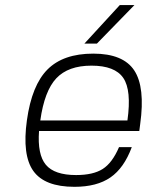

<svg xmlns="http://www.w3.org/2000/svg" viewBox="-20 -719 584 749"><path d="M132.3 -208Q125.5 -116.2 158.9 -76.2Q192.4 -36.1 276.9 -36.1Q343.3 -36.1 380.6 -59.8Q418 -83.5 444.3 -145H494.1Q463.9 -63.5 410.9 -26.9Q357.9 9.8 270.5 9.8Q154.3 9.8 110.1 -52Q65.9 -113.8 85 -250Q104 -386.7 165.5 -448.2Q227.1 -509.8 343.8 -509.8Q460.4 -509.8 503.7 -444.3Q546.9 -378.9 526.9 -234.9L523.4 -208ZM477.1 -249Q493.7 -367.2 460.9 -415Q428.2 -462.9 336.9 -462.9Q246.1 -462.9 199.7 -413.6Q153.3 -364.3 137.2 -249ZM309.1 -548.8 447.3 -699.2H504.4L357.9 -548.8Z"/></svg>

Font: Fivo Sans Light
Style: Regular
Weight: 300
Designer: Alexander Slobzheninov
Foundry: Alexander Slobzheninov
Version: 1.0